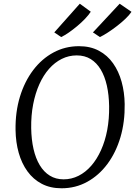

<svg xmlns="http://www.w3.org/2000/svg" viewBox="-20 -1001 727 1031"><path d="M310.5 10Q250 10 204.2 -14Q158.5 -38 127.5 -80.8Q96.5 -123.5 80.5 -180.2Q64.5 -237 63.5 -302.5Q62 -399.5 87 -481.5Q112 -563.5 158.2 -624.5Q204.5 -685.5 267.2 -719.2Q330 -753 404 -753Q465.5 -753 511.2 -728.5Q557 -704 587.2 -661Q617.5 -618 633 -562Q648.5 -506 649.5 -442.5Q651 -346.5 626.8 -264.2Q602.5 -182 556.8 -120.5Q511 -59 448.2 -24.5Q385.5 10 310.5 10ZM321.5 -38Q364 -38 401.8 -57Q439.5 -76 470 -111Q500.5 -146 522.5 -194.8Q544.5 -243.5 555.8 -303.2Q567 -363 566 -431Q565 -491.5 553.8 -541.5Q542.5 -591.5 520.8 -627.8Q499 -664 467 -683.8Q435 -703.5 392 -703.5Q349.5 -703.5 311.8 -684.8Q274 -666 243.5 -631.5Q213 -597 191.2 -548.5Q169.5 -500 158 -440.5Q146.5 -381 147.5 -313Q148.5 -251.5 160 -201Q171.5 -150.5 193.5 -114Q215.5 -77.5 247.5 -57.8Q279.5 -38 321.5 -38ZM271.5 -827 408.5 -981 467.5 -938Q456 -920.5 436.8 -900.2Q417.5 -880 394.5 -860.8Q371.5 -841.5 349 -826Q326.5 -810.5 308.5 -802ZM479 -827 622.5 -981 686 -937.5Q674.5 -920 653.5 -900Q632.5 -880 607.5 -860.8Q582.5 -841.5 558.5 -826Q534.5 -810.5 516.5 -802Z"/></svg>

Font: Merriweather Light 18pt Light
Style: Italic
Weight: 300
Italic angle: -7.8°
Version: Version 2.101